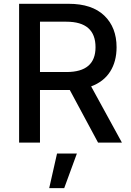

<svg xmlns="http://www.w3.org/2000/svg" viewBox="-20 -747 685 1006"><path d="M80.1 0V-727.1H339.4Q461.9 -727.1 526.4 -665.3Q590.8 -603.5 590.8 -499.5Q590.8 -424.8 557.1 -371.8Q523.4 -318.8 457.5 -294.4L618.7 0H493.7L345.7 -275.4H338.9H189.5V0ZM189.5 -369.6H328.6Q480.5 -369.6 480.5 -499.5Q480.5 -633.3 327.6 -633.3H189.5ZM237.8 238.8 278.8 57.6H382.8L316.4 238.8Z"/></svg>

Font: Karasuma Gothic
Style: Regular
Weight: 500
Designer: Rasmus Andersson / Ryoko Nishizuka
Foundry: Genbu
Version: Version 1.00